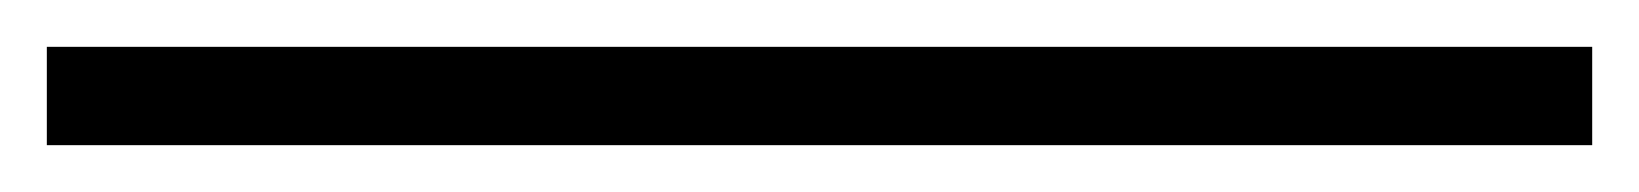

<svg xmlns="http://www.w3.org/2000/svg" viewBox="-20 34 700 82"><path d="M0 96V54H660V96Z"/></svg>

Font: Manrope
Style: Regular
Weight: 400
Designer: Mikhail Sharanda
Foundry: Mikhail Sharanda
Version: Version 4.503